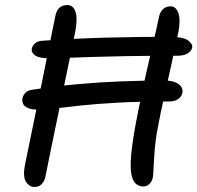

<svg xmlns="http://www.w3.org/2000/svg" viewBox="-20 -729 782 761"><path d="M173.8 -498Q135.4 -498 119.3 -509.5Q103.2 -521 106 -535.8Q107.6 -545.8 117.4 -556Q127.2 -566.2 148.4 -567.6Q283.4 -576.8 405.5 -580Q527.6 -583.2 650.2 -583.2Q705.6 -583.2 724.8 -569.2Q744 -555.2 741.8 -540.4Q738.6 -525.8 723.1 -516.9Q707.6 -508 683 -508Q563 -508 478 -506.5Q393 -505 335 -503Q277 -501 238.7 -499.5Q200.4 -498 173.8 -498ZM549.2 10Q518.2 10 506 -19.3Q493.8 -48.6 499.9 -115.7Q506 -182.8 529.4 -296.6Q544 -370.4 558.8 -436.3Q573.6 -502.2 587 -558.5Q600.4 -614.8 609.2 -657Q613.2 -681 625.8 -692.5Q638.4 -704 656.2 -704Q676.8 -704 686.6 -678.2Q696.4 -652.4 687 -602Q674.4 -541 659.4 -473.7Q644.4 -406.4 630.3 -343.9Q616.2 -281.4 607.4 -233Q600.8 -202 597 -171.2Q593.2 -140.4 591.2 -108.2Q589.2 -76 587.2 -37.8Q586 -14.8 574.8 -2.4Q563.6 10 549.2 10ZM117.4 12Q95.4 12 82.3 -9.7Q69.2 -31.4 80.6 -83.8Q91.6 -136.2 101.8 -186.8Q112 -237.4 123 -289.8Q134 -342.2 145.5 -399.1Q157 -456 169.9 -520.8Q182.8 -585.6 198.6 -661.6Q203 -686.4 214.8 -697.7Q226.6 -709 247.4 -709Q269.4 -709 278.8 -683.3Q288.2 -657.6 278.4 -604Q261.8 -522.2 245.1 -442.3Q228.4 -362.4 213.1 -287.8Q197.8 -213.2 183.9 -146.9Q170 -80.6 159.2 -25Q155.4 -9.4 144.6 1.3Q133.8 12 117.4 12ZM133.8 -294.4Q105.2 -294.4 90.7 -300.8Q76.2 -307.2 71.4 -317.7Q66.6 -328.2 69.2 -340.4Q71.6 -350.6 80.1 -360.6Q88.6 -370.6 108.4 -373.4Q200.2 -387.4 287.2 -395.3Q374.2 -403.2 459.5 -406.5Q544.8 -409.8 631.8 -409.8Q659.6 -409.8 676.3 -402.2Q693 -394.6 699 -383.8Q705 -373 703.2 -361.6Q699.8 -346 686.1 -336.4Q672.4 -326.8 652.6 -326.8Q530.6 -326.8 444 -321.9Q357.4 -317 298.2 -310.6Q239 -304.2 199.5 -299.3Q160 -294.4 133.8 -294.4Z"/></svg>

Font: Shantell Sans Light
Style: Italic
Weight: 300
Italic angle: -11°
Designer: Stephen Nixon, Anya Danilova, Shantell Martin
Foundry: Arrow Type
Version: Version 1.008;[ac192a2d6]